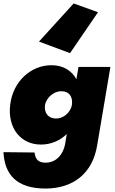

<svg xmlns="http://www.w3.org/2000/svg" viewBox="-93 -848 666 1113"><path d="M313 -540 475 -777 334 -828 133 -607ZM-73 34C-66 166 5 245 172 245C330 244 445 159 471 -10L547 -460H362L350 -389C322 -439 273 -470 205 -470C88 -470 -18 -378 -34 -240C-50 -106 27 -10 144 -10C203 -10 255 -33 294 -71L284 -10C272 49 231 96 170 95C130 94 113 78 107 36ZM168 -239C176 -284 222 -322 267 -319C308 -318 330 -287 324 -241C316 -193 270 -158 228 -161C184 -163 162 -196 168 -239Z"/></svg>

Font: Jost* Black
Style: Italic
Weight: 900
Italic angle: -10°
Version: Version 3.7